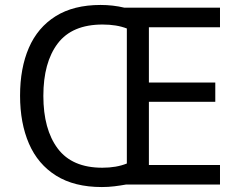

<svg xmlns="http://www.w3.org/2000/svg" viewBox="-20 -745 968 775"><path d="M386 -725Q436 -725 482 -714H868V-635H581V-412H849V-334H581V-79H868V0H488Q466 4 441.5 7Q417 10 391 10Q280 10 206.5 -36Q133 -82 97 -165Q61 -248 61 -359Q61 -470 96.5 -552Q132 -634 204.5 -679.5Q277 -725 386 -725ZM394 -646Q271 -646 213 -569.5Q155 -493 155 -358Q155 -223 213 -145.5Q271 -68 393 -68Q450 -68 492 -85V-630Q451 -646 394 -646Z"/></svg>

Font: Noto Sans Old Persian
Style: Regular
Weight: 400
Designer: Monotype Design Team
Foundry: Monotype Imaging Inc.
Version: Version 2.001; ttfautohint (v1.8.4.7-5d5b)